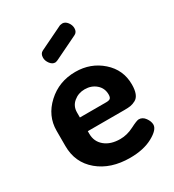

<svg xmlns="http://www.w3.org/2000/svg" viewBox="-176 -814 835 923"><g transform="rotate(-30 242.0 -352.5)"><path d="M32 -196V-281Q32 -363 96 -422Q160 -481 251 -481Q336 -481 396.5 -427.5Q457 -374 457 -293Q457 -263 449.5 -243.5Q442 -224 426.5 -216Q411 -208 398 -206Q385 -204 364 -204H161V-189Q161 -146 193 -119.5Q225 -93 278 -93Q316 -93 353 -112Q390 -131 401 -131Q422 -131 436 -111.5Q450 -92 450 -74Q450 -46 399.5 -18.5Q349 9 274 9Q167 9 99.5 -47.5Q32 -104 32 -196ZM151 -617Q151 -640 168 -648L300 -712Q310 -714 313 -714Q329 -714 341 -698.5Q353 -683 353 -665Q353 -643 335 -635L205 -572Q195 -568 191 -568Q175 -568 163 -584Q151 -600 151 -617ZM161 -280H307Q323 -280 329.5 -285.5Q336 -291 336 -307Q336 -342 310.5 -364Q285 -386 248 -386Q213 -386 187 -364.5Q161 -343 161 -308Z"/></g></svg>

Font: Terminal Dosis
Style: Bold
Weight: 700
Designer: EdgarTolentino, PabloImpallari, IginoMarini
Foundry: EdgarTolentino, PabloImpallari, IginoMarini
Version: Version 1.006